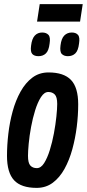

<svg xmlns="http://www.w3.org/2000/svg" viewBox="-20 -903 422 933"><path d="M158 10Q83 10 48.5 -27Q14 -64 14 -146Q14 -197 20.5 -253Q27 -309 41.5 -362Q56 -415 80 -458Q104 -501 137.5 -526Q171 -551 216 -551Q290 -551 325 -514.5Q360 -478 360 -396Q360 -343 353 -287Q346 -231 331.5 -178Q317 -125 293.5 -82.5Q270 -40 236.5 -15Q203 10 158 10ZM159 -86Q179 -86 194.5 -110.5Q210 -135 222 -173.5Q234 -212 242 -255Q250 -298 254 -336.5Q258 -375 258 -398Q258 -432 246 -444Q234 -456 215 -456Q195 -456 179 -431Q163 -406 151 -367.5Q139 -329 131 -286Q123 -243 119.5 -205Q116 -167 116 -146Q116 -111 127.5 -98.5Q139 -86 159 -86ZM310 -630Q291 -630 280.5 -640.5Q270 -651 274 -682Q278 -716 292.5 -730.5Q307 -745 329 -745Q349 -745 359 -733.5Q369 -722 364 -691Q360 -657 346 -643.5Q332 -630 310 -630ZM167 -630Q147 -630 137 -640.5Q127 -651 131 -681Q135 -715 149 -730Q163 -745 185 -745Q205 -745 215.5 -733.5Q226 -722 221 -691Q217 -657 203 -643.5Q189 -630 167 -630ZM160 -798 173 -883H382L369 -798Z"/></svg>

Font: Georama Condensed SemiBold
Style: Italic
Weight: 600
Width: 3
Italic angle: -9°
Designer: Jean-Baptiste Levee
Foundry: Production Type
Version: Version 1.000